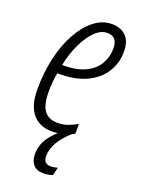

<svg xmlns="http://www.w3.org/2000/svg" viewBox="-142 -605 638 871"><g transform="rotate(20 177.0 -169.5)"><path d="M152 10Q92 10 59 -30Q26 -70 26 -148Q26 -228 42.5 -299.5Q59 -371 89 -425Q119 -479 158.5 -510Q198 -541 244 -541Q286 -541 311.5 -516.5Q337 -492 337 -441Q337 -388 310 -343.5Q283 -299 229 -272.5Q175 -246 93 -246H86Q78 -203 78 -155Q78 -92 99 -63.5Q120 -35 164 -35Q189 -35 211 -42.5Q233 -50 257 -64V-17Q250 -12 242 -9Q167 59 167 123Q167 161 202 161Q209 161 217.5 159.5Q226 158 235 156L226 194Q208 202 180 202Q148 202 132 182.5Q116 163 116 132Q116 100 130.5 70.5Q145 41 181 8Q167 10 152 10ZM98 -289Q166 -289 207.5 -310Q249 -331 268 -365Q287 -399 287 -439Q287 -466 275 -481Q263 -496 238 -496Q207 -496 179 -468.5Q151 -441 128.5 -394.5Q106 -348 94 -289Z"/></g></svg>

Font: Noto Sans ExtraCondensed Light
Style: Italic
Weight: 300
Width: 2
Italic angle: -12°
Designer: Monotype Design Team
Foundry: Monotype Imaging Inc.
Version: Version 2.013; ttfautohint (v1.8.4.7-5d5b)